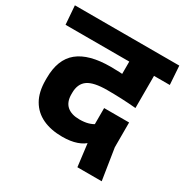

<svg xmlns="http://www.w3.org/2000/svg" viewBox="-185 -777 953 985"><g transform="rotate(30 292.0 -284.5)"><path d="M328.5 -530.5H597L589.5 -641H320.5ZM511.5 -568H367.5V-467.5H511.5ZM-12.5 -530.5H605L597.5 -641H-21ZM365 -378.5 511.5 -344V-570H365ZM520.5 -259.5H372.5V-119.5L384 -101L405.5 72H549.5L520.5 -113ZM291.5 -145.5Q243.5 -145.5 217.5 -168.2Q191.5 -191 191.5 -237V-244.5Q191.5 -298.5 225.8 -323Q260 -347.5 341.5 -347.5Q381.5 -347.5 424.2 -345.8Q467 -344 511.5 -340V-442Q454 -450.5 400.8 -455.2Q347.5 -460 296.5 -460Q167.5 -460 104 -408.2Q40.5 -356.5 40.5 -245.5V-233.5Q40.5 -163 67.2 -116.8Q94 -70.5 143 -47.5Q192 -24.5 259 -24.5Q308.5 -24.5 343.8 -36.8Q379 -49 399 -71L379.5 -168.5Q363.5 -157.5 342 -151.5Q320.5 -145.5 291.5 -145.5Z"/></g></svg>

Font: Anek Devanagari
Style: Bold
Weight: 700
Designer: Kailash Malviya (Devanagari) & Yesha Goshar (Latin)
Foundry: Ek Type
Version: Version 1.003